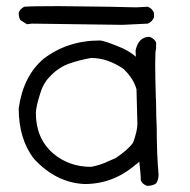

<svg xmlns="http://www.w3.org/2000/svg" viewBox="-20 -606 620 626"><path d="M379 -525 84 -529 68 -527 47 -540Q41 -548 41 -564Q44 -576 59 -584Q80 -586 171 -586Q376 -584 423 -582L462 -584Q477 -578 482 -564V-549Q476 -535 462 -529ZM277 -62Q309 -68 337 -82L356 -90Q396 -116 414 -141Q428 -180 428 -202L425 -315Q416 -349 383 -381Q331 -417 277 -417Q242 -411 208 -399.5Q174 -388 147 -361Q123 -338 113 -307Q97 -259 97 -237Q97 -155 153 -106Q205 -62 277 -62ZM459 0 457 -1Q443 -7 439 -18Q439 -40 434 -79Q429 -73 422 -69Q349 -6 256 -6Q163 -10 91 -88Q41 -152 41 -253Q56 -359 123 -415Q201 -474 305 -474Q320 -474 379 -449Q403 -438 423 -421L422 -441Q431 -486 468 -486Q483 -480 489 -468V-447Q486 -443 486 -397Q486 -358 488 -291Q489 -277 489 -262Q489 -228 491 -190Q491 -103 497 -37Q497 -19 489 -8Q478 0 459 0Z"/></svg>

Font: Yozai
Style: Regular
Weight: 400
Designer: LXGW / Y.OzVox
Foundry: LXGW / Y.OzVox
Version: Version 0.861;October 22, 2024